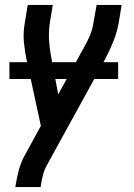

<svg xmlns="http://www.w3.org/2000/svg" viewBox="-20 -550 540 775"><path d="M42 205 43 198Q48 167 56 136.5Q64 106 80 77L145 -42L88 -305Q80 -342 76.5 -380Q73 -418 80 -457L92 -530H193L181 -457Q176 -422 178 -388.5Q180 -355 186 -323L215 -169L313 -348Q314 -349 315 -350.5Q316 -352 317 -354V-355Q331 -379 342 -404.5Q353 -430 357 -457L370 -530H471L459 -457Q452 -418 436.5 -380Q421 -342 401 -305L168 119Q158 138 153 158Q148 178 145 198L144 205ZM18 -231V-299H457V-231Z"/></svg>

Font: Iosevka Curly Semibold Oblique
Style: Regular
Weight: 600
Italic angle: -9°
Monospace: yes
Designer: Belleve Invis
Foundry: Belleve Invis
Version: Version 11.1.0; ttfautohint (v1.8.3)